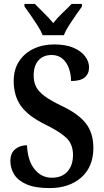

<svg xmlns="http://www.w3.org/2000/svg" viewBox="-20 -951 532 981"><path d="M233 10Q159 10 115 -9.5Q71 -29 52 -60.5Q33 -92 33 -128Q33 -169 58 -189Q83 -209 118 -209Q121 -131 156 -87Q191 -43 245 -43Q297 -43 325 -75Q353 -107 353 -159Q353 -216 317 -248.5Q281 -281 209 -316Q124 -358 87 -409.5Q50 -461 50 -538Q50 -595 77 -637Q104 -679 151 -701.5Q198 -724 256 -724Q316 -724 355.5 -707Q395 -690 415 -663Q435 -636 435 -607Q435 -574 413 -555.5Q391 -537 343 -537Q343 -570 332.5 -600.5Q322 -631 300 -650.5Q278 -670 244 -670Q201 -670 176.5 -642.5Q152 -615 152 -565Q152 -533 164 -508.5Q176 -484 206.5 -461Q237 -438 293 -411Q379 -371 418 -321.5Q457 -272 457 -195Q457 -99 395.5 -44.5Q334 10 233 10ZM198 -771Q189 -794 172 -820.5Q155 -847 137 -873Q119 -899 105 -918V-931H158Q178 -910 205 -884Q232 -858 252 -833Q271 -858 298.5 -884Q326 -910 346 -931H399V-918Q385 -899 367 -873Q349 -847 332 -820.5Q315 -794 306 -771Z"/></svg>

Font: Noto Serif Lao Condensed SemiBold
Style: Regular
Weight: 600
Width: 3
Designer: Monotype Design Team
Foundry: Monotype Imaging Inc.
Version: Version 2.003; ttfautohint (v1.8.4.7-5d5b)